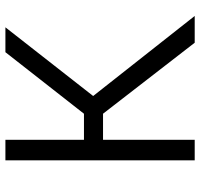

<svg xmlns="http://www.w3.org/2000/svg" viewBox="-35 -705 740 710"><g transform="rotate(-90 335.0 -350.0)"><path d="M532 0 242 -374.5 497 -700H589L335 -375.5L631 0ZM97 0V-700H173V-409.5H301V-339H173V0Z"/></g></svg>

Font: Geologica Roman ExtraLight
Style: Regular
Weight: 250
Designer: Sindre Bremnes, Frode Helland
Foundry: Monokrom Skriftforlag AS
Version: Version 1.010;gftools[0.9.28]